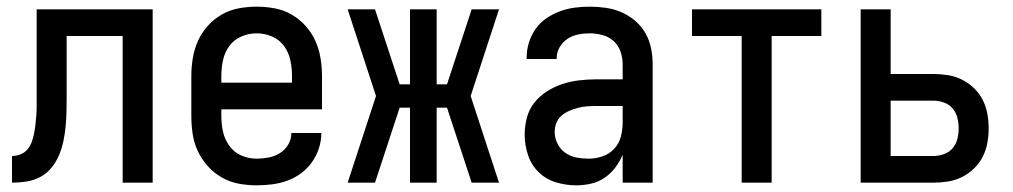

<svg xmlns="http://www.w3.org/2000/svg" viewBox="-20 -548 3040 576"><path d="M16 0V-80Q29 -80 41.5 -85Q54 -90 62.5 -100Q71 -110 75.5 -123Q80 -136 82.5 -149Q85 -162 86.5 -175.5Q88 -189 89 -202.5Q90 -216 90 -229Q90 -242 90 -256V-520H438V0H348V-440H180V-258Q180 -236 179.5 -214Q179 -192 177 -170Q175 -148 170.5 -126Q166 -104 157.5 -83.5Q149 -63 135 -45.5Q121 -28 101.5 -17.5Q82 -7 60 -3.5Q38 0 16 0Z M750 8Q723 8 696 3Q669 -2 645.5 -15.5Q622 -29 603.5 -49.5Q585 -70 573.5 -94.5Q562 -119 558 -146Q554 -173 554 -200V-320Q554 -347 558.5 -374Q563 -401 574 -425.5Q585 -450 603.5 -470.5Q622 -491 645.5 -504.5Q669 -518 696 -523Q723 -528 750 -528Q777 -528 804 -523Q831 -518 854.5 -504.5Q878 -491 896.5 -470.5Q915 -450 926 -425.5Q937 -401 941.5 -374Q946 -347 946 -320V-220H644V-200Q644 -176 649 -153Q654 -130 668 -110.5Q682 -91 704 -81.5Q726 -72 750 -72Q768 -72 786 -75.5Q804 -79 819.5 -88.5Q835 -98 844.5 -114Q854 -130 854 -149H944Q944 -125 936.5 -102.5Q929 -80 915.5 -61Q902 -42 883 -28Q864 -14 842 -6Q820 2 796.5 5Q773 8 750 8ZM644 -300H856V-320Q856 -344 851 -367.5Q846 -391 832 -410Q818 -429 796 -438.5Q774 -448 750 -448Q726 -448 704 -438.5Q682 -429 668 -410Q654 -391 649 -367.5Q644 -344 644 -320Z M1477 0H1395L1321 -225H1290V0H1210V-225H1179L1105 0H1023L1108 -260L1023 -520H1105L1179 -295H1210V-520H1290V-295H1321L1395 -520H1477L1392 -260Z M1708 8Q1678 8 1648 -1Q1618 -10 1596 -31.5Q1574 -53 1564 -83Q1554 -113 1554 -143Q1554 -169 1560.5 -194.5Q1567 -220 1583 -240Q1599 -260 1621 -274Q1643 -288 1667.5 -296Q1692 -304 1717.5 -307Q1743 -310 1769 -310H1848V-355Q1848 -375 1841.5 -393.5Q1835 -412 1820.5 -425Q1806 -438 1787 -443Q1768 -448 1749 -448Q1731 -448 1714 -444.5Q1697 -441 1682.5 -431.5Q1668 -422 1659 -406.5Q1650 -391 1650 -374V-371H1560V-376Q1560 -399 1567 -421Q1574 -443 1587 -461.5Q1600 -480 1619 -493Q1638 -506 1659.5 -514Q1681 -522 1703.5 -525Q1726 -528 1749 -528Q1773 -528 1797.5 -524.5Q1822 -521 1844 -511.5Q1866 -502 1885 -486Q1904 -470 1916 -449Q1928 -428 1933 -404Q1938 -380 1938 -355V0H1848V-84Q1840 -64 1826 -45.5Q1812 -27 1793.5 -14.5Q1775 -2 1753 3Q1731 8 1708 8ZM1746 -72Q1767 -72 1787.5 -79Q1808 -86 1822.5 -101.5Q1837 -117 1842.5 -138Q1848 -159 1848 -180V-230H1769Q1755 -230 1741 -229Q1727 -228 1714 -224.5Q1701 -221 1688 -215.5Q1675 -210 1664.5 -201Q1654 -192 1649 -179Q1644 -166 1644 -152Q1644 -134 1652.5 -117Q1661 -100 1676 -89.5Q1691 -79 1709 -75.5Q1727 -72 1746 -72Z M2205 0V-440H2056V-520H2444V-440H2295V0Z M2562 0V-520H2652V-326H2780Q2802 -326 2824 -322.5Q2846 -319 2866 -309Q2886 -299 2902 -283.5Q2918 -268 2928 -248.5Q2938 -229 2942 -207Q2946 -185 2946 -163Q2946 -141 2942 -119Q2938 -97 2928 -77.5Q2918 -58 2902 -42.5Q2886 -27 2866 -17Q2846 -7 2824 -3.5Q2802 0 2780 0ZM2780 -80Q2796 -80 2811.5 -85.5Q2827 -91 2837.5 -103Q2848 -115 2852 -131Q2856 -147 2856 -163Q2856 -179 2852 -195Q2848 -211 2837.5 -223Q2827 -235 2811.5 -240.5Q2796 -246 2780 -246H2652V-80Z"/></svg>

Font: Iosevka Term Curly Medium
Style: Regular
Weight: 500
Designer: Belleve Invis
Foundry: Belleve Invis
Version: Version 32.3.0